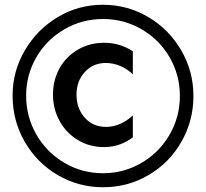

<svg xmlns="http://www.w3.org/2000/svg" viewBox="-20 -760 866 808"><path d="M414 28Q518 28 605.5 -23.5Q693 -75 743.5 -163.5Q794 -252 794 -356Q794 -460 742.5 -548.5Q691 -637 603.5 -688.5Q516 -740 413 -740Q310 -740 223 -688Q136 -636 84.5 -548Q33 -460 33 -358Q33 -252 84 -163.5Q135 -75 222.5 -23.5Q310 28 414 28ZM414 -31Q325 -31 250.5 -75Q176 -119 133 -194Q90 -269 90 -357Q90 -445 133 -519Q176 -593 250.5 -636.5Q325 -680 414 -680Q502 -680 576.5 -636.5Q651 -593 694 -518.5Q737 -444 737 -356Q737 -268 693.5 -193Q650 -118 575.5 -74.5Q501 -31 414 -31ZM426 -226Q371 -226 336.5 -265Q302 -304 302 -362Q302 -419 337 -457Q372 -495 425 -495Q457 -495 487 -482Q517 -469 539 -447V-544Q485 -580 419 -580Q357 -580 307.5 -551Q258 -522 230.5 -472.5Q203 -423 203 -362Q203 -301 231 -250.5Q259 -200 308 -170.5Q357 -141 417 -141Q485 -141 539 -182V-274Q486 -226 426 -226Z"/></svg>

Font: Geom Medium
Style: Bold
Weight: 500
Version: Version 1.102